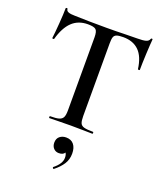

<svg xmlns="http://www.w3.org/2000/svg" viewBox="-165 -761 971 1144"><g transform="rotate(20 320.0 -189.0)"><path d="M51 -453Q50 -451 44.5 -451.5Q39 -452 39 -454Q43 -484 48 -548.5Q53 -613 53 -647Q53 -652 59 -652Q65 -652 65 -647Q65 -625 120 -625Q206 -622 321 -622Q381 -622 447 -624L514 -625Q552 -625 569.5 -630Q587 -635 592 -650Q593 -654 598 -654Q603 -654 603 -650Q600 -619 597 -556Q594 -493 594 -454Q594 -452 588.5 -452Q583 -452 582 -454Q572 -531 535 -567.5Q498 -604 435 -604Q407 -604 393.5 -599Q380 -594 375.5 -581.5Q371 -569 371 -542V-81Q371 -50 377 -36Q383 -22 401 -17Q419 -12 458 -12Q461 -12 461 -6Q461 0 458 0Q423 0 403 -1L321 -2L243 -1Q222 0 185 0Q183 0 183 -6Q183 -12 185 -12Q224 -12 242 -17.5Q260 -23 267 -37Q274 -51 274 -81V-544Q274 -581 262 -592.5Q250 -604 211 -604Q150 -604 111 -566.5Q72 -529 51 -453ZM386 153Q386 190 367.5 219Q349 248 315 275L313 276Q309 276 307 272Q305 268 307 266Q354 229 354 191Q354 170 346 160Q337 177 309 177Q289 177 276 163Q263 149 263 127Q263 101 279.5 87.5Q296 74 320 74Q352 74 369 95Q386 116 386 153Z"/></g></svg>

Font: Cormorant SC SemiBold
Style: Regular
Weight: 600
Designer: Christian Thalmann (Catharsis Fonts)
Version: Version 3.000